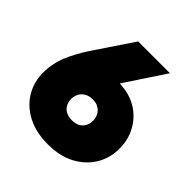

<svg xmlns="http://www.w3.org/2000/svg" viewBox="-189 -844 999 999"><g transform="rotate(45 311.0 -344.5)"><path d="M311 11Q223 11 160 -22Q97 -55 63.5 -111Q30 -167 30 -236Q30 -303 55 -363Q80 -423 120 -484L265 -700H499L352 -478Q363 -477 374.5 -476Q386 -475 397 -473Q456 -462 499.5 -428.5Q543 -395 567 -345.5Q591 -296 591 -236Q591 -168 557.5 -112Q524 -56 461.5 -22.5Q399 11 311 11ZM311 -166Q338 -166 355.5 -176Q373 -186 382 -203.5Q391 -221 391 -242Q391 -263 382 -280.5Q373 -298 355.5 -309Q338 -320 311 -320Q285 -320 266.5 -309Q248 -298 239 -280.5Q230 -263 230 -242Q230 -221 239 -203.5Q248 -186 266.5 -176Q285 -166 311 -166Z"/></g></svg>

Font: MuseoModerno Thin Black
Style: Regular
Weight: 900
Version: Version 1.002